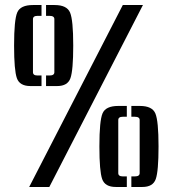

<svg xmlns="http://www.w3.org/2000/svg" viewBox="-20 -743 686 763"><path d="M176 0H96L468 -723H548ZM484 -279H468Q450 -279 450 -266V-55Q450 -42 468 -42H484V0H440Q397 0 386 -31.5Q375 -63 375 -160V-162Q375 -263 387.5 -292.5Q400 -322 450 -322H484ZM145 -680H129Q111 -680 111 -667V-456Q111 -443 129 -443H145V-401H101Q58 -401 47 -432.5Q36 -464 36 -561V-563Q36 -664 48.5 -693.5Q61 -723 111 -723H145ZM502 -322H536Q585 -322 597.5 -292Q610 -262 610 -162V-160Q610 -63 599 -31.5Q588 0 546 0H502V-42H516Q535 -42 535 -55V-266Q535 -279 516 -279H502ZM163 -723H197Q246 -723 258.5 -693Q271 -663 271 -563V-561Q271 -464 260 -432.5Q249 -401 207 -401H163V-443H177Q196 -443 196 -456V-667Q196 -680 177 -680H163Z"/></svg>

Font: Keania One
Style: Regular
Weight: 400
Designer: Julia Petretta
Foundry: Julia Petretta
Version: Version 1.003